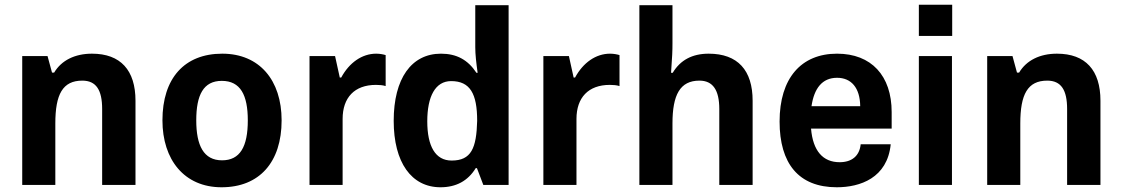

<svg xmlns="http://www.w3.org/2000/svg" viewBox="-20 -782 4744 812"><path d="M74 0H214V-260C214 -383 245 -441 328 -441C387 -441 412 -401 412 -321V0H553V-356C553 -485 490 -555 369 -555C297 -555 240 -527 209 -475H200L181 -545H74Z M917 10C1077 10 1171 -96 1171 -273C1171 -443 1077 -555 920 -555C760 -555 667 -451 667 -273C667 -107 759 10 917 10ZM919 -104C841 -104 810 -167 810 -273C810 -380 840 -440 918 -440C997 -440 1028 -380 1028 -273C1028 -161 995 -104 919 -104Z M1289 0H1429V-279C1429 -369 1479 -423 1570 -423C1583 -423 1599 -422 1611 -418V-549C1601 -552 1587 -555 1571 -555C1511 -555 1457 -517 1423 -454H1417L1397 -545H1289Z M1843 10C1909 10 1959 -17 1992 -71H1997L2024 0H2131V-760H1990V-582C1990 -552 1994 -517 2000 -474H1995C1959 -529 1911 -555 1845 -555C1720 -555 1645 -450 1645 -271C1645 -95 1720 10 1843 10ZM1890 -103C1821 -103 1787 -164 1787 -269C1787 -374 1821 -439 1888 -439C1968 -439 1998 -386 1998 -271C1995 -155 1973 -103 1890 -103Z M2278 0H2418V-279C2418 -369 2468 -423 2559 -423C2572 -423 2588 -422 2600 -418V-549C2590 -552 2576 -555 2560 -555C2500 -555 2446 -517 2412 -454H2406L2386 -545H2278Z M2684 0H2824V-260C2824 -381 2856 -441 2938 -441C2995 -441 3022 -401 3022 -321V0H3163V-356C3163 -485 3100 -555 2977 -555C2908 -555 2857 -528 2825 -474H2818C2823 -545 2824 -566 2824 -598V-760H2684Z M3751 -308C3751 -462 3665 -555 3520 -555C3368 -555 3277 -451 3277 -268C3277 -91 3357 10 3519 10C3617 10 3733 -29 3747 -172H3620C3615 -122 3582 -96 3531 -96C3460 -96 3418 -144 3410 -238H3751ZM3412 -333C3423 -408 3457 -453 3520 -453C3580 -453 3617 -411 3618 -333Z M3866 -630H4007V-762H3866ZM3866 0H4006V-545H3866Z M4155 0H4295V-260C4295 -383 4326 -441 4409 -441C4468 -441 4493 -401 4493 -321V0H4634V-356C4634 -485 4571 -555 4450 -555C4378 -555 4321 -527 4290 -475H4281L4262 -545H4155Z"/></svg>

Font: Kathrein 75 Bold
Style: Regular
Weight: 700
Designer: Lazydogs Typefoundry, based on Open Sans by Ascender Corporation
Foundry: Lazydogs Typefoundry
Version: Version 1.003;PS 001.003;hotconv 1.0.88;makeotf.lib2.5.64775